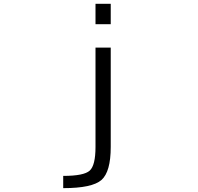

<svg xmlns="http://www.w3.org/2000/svg" viewBox="-20 -770 1040 1010"><path d="M482.4 -642.6V-750H562.5V-642.6ZM482.4 -519.5H562.5V2.9Q562.5 133.8 513.7 176.8Q464.8 219.7 312.5 219.7V155.3Q421.9 155.3 452.1 127.4Q482.4 99.6 482.4 2.9Z"/></svg>

Font: GenEi Gothic M SemiLight
Style: Regular
Weight: 350
Designer: o_tamon (Modified); [Source Han Sans]
Ryoko NISHIZUKA  (kana & ideographs); Paul D. Hunt (Latin, Greek & Cyrillic); Wenl
Version: Version 1.1a;Original Version 1.004